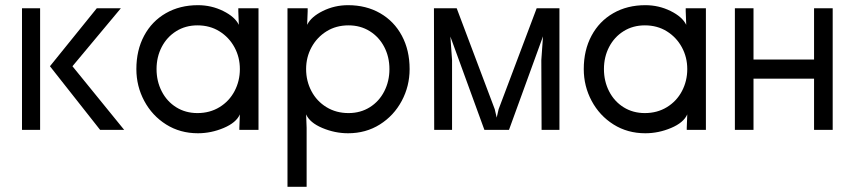

<svg xmlns="http://www.w3.org/2000/svg" viewBox="-20 -502 3294 742"><path d="M135 -470V0H65V-470ZM354 -470H447L260 -246L460 0H367L173 -246Z M907 -235Q907 -281 886 -319.5Q865 -358 828 -381Q791 -404 743 -404Q697 -404 661 -381.5Q625 -359 605 -320.5Q585 -282 585 -235Q585 -188 605 -149Q625 -110 661 -87.5Q697 -65 743 -65Q791 -65 828.5 -88Q866 -111 886.5 -150Q907 -189 907 -235ZM903 -406 901 -458V-470H979V0H905V-8L907 -60Q893 -28 844.5 -7.5Q796 13 745 13Q676 13 622 -21Q568 -55 537.5 -112Q507 -169 507 -235Q507 -308 537 -364Q567 -420 621 -451Q675 -482 745 -482Q797 -482 842.5 -459.5Q888 -437 903 -406Z M1485 -235Q1485 -282 1465 -320.5Q1445 -359 1409 -381.5Q1373 -404 1327 -404Q1279 -404 1242 -381Q1205 -358 1184 -319.5Q1163 -281 1163 -235Q1163 -189 1183.5 -150Q1204 -111 1241.5 -88Q1279 -65 1327 -65Q1373 -65 1409 -87.5Q1445 -110 1465 -149Q1485 -188 1485 -235ZM1563 -235Q1563 -169 1532.5 -112Q1502 -55 1448 -21Q1394 13 1325 13Q1274 13 1225.5 -7.5Q1177 -28 1163 -60L1165 -8V220H1091V-470H1169V-458L1167 -406Q1182 -437 1227.5 -459.5Q1273 -482 1325 -482Q1395 -482 1449 -451Q1503 -420 1533 -364Q1563 -308 1563 -235Z M1745 -470 1892 -80 1907 -15H1892L1907 -80L2054 -470H2142V0H2073L2072 -270L2082 -411L2095 -407L1947 0H1852L1704 -406L1717 -410L1727 -270V0H1658L1657 -470Z M2636 -235Q2636 -281 2615 -319.5Q2594 -358 2557 -381Q2520 -404 2472 -404Q2426 -404 2390 -381.5Q2354 -359 2334 -320.5Q2314 -282 2314 -235Q2314 -188 2334 -149Q2354 -110 2390 -87.5Q2426 -65 2472 -65Q2520 -65 2557.5 -88Q2595 -111 2615.5 -150Q2636 -189 2636 -235ZM2632 -406 2630 -458V-470H2708V0H2634V-8L2636 -60Q2622 -28 2573.5 -7.5Q2525 13 2474 13Q2405 13 2351 -21Q2297 -55 2266.5 -112Q2236 -169 2236 -235Q2236 -308 2266 -364Q2296 -420 2350 -451Q2404 -482 2474 -482Q2526 -482 2571.5 -459.5Q2617 -437 2632 -406Z M3198 0H3126V-198H2892V0H2820V-470H2892V-272H3126V-470H3198Z"/></svg>

Font: Kreadon
Style: Regular
Weight: 400
Designer: kohakuno
Foundry: StudioGnu
Version: Version 1.000;Glyphs 3.1.2 (3151)